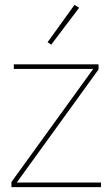

<svg xmlns="http://www.w3.org/2000/svg" viewBox="-20 -771 457 791"><path d="M306 -739 191 -587 176 -597 287 -751ZM396 0H27V-21L364 -487H37V-506H386V-485L49 -19H396Z"/></svg>

Font: IBM Plex Sans Thin
Style: Regular
Weight: 100
Designer: Mike Abbink, Paul van der Laan, Pieter van Rosmalen
Foundry: Bold Monday
Version: Version 3.0